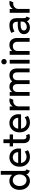

<svg xmlns="http://www.w3.org/2000/svg" viewBox="2082 -2874 800 5004"><g transform="rotate(-90 2482.0 -372.0)"><path d="M533.7 7.8Q502.4 -5.9 482.9 -20.5Q463.4 -35.2 453.6 -52.7Q443.8 -70.3 442.9 -92.8L463.9 -81.5H417L442.4 -140.1V-408.2L418 -460.4H429.2V-752H528.8V-151.9Q528.8 -120.6 537.4 -105.7Q545.9 -90.8 570.8 -80.1ZM268.1 7.8Q221.7 7.8 179.7 -10.5Q137.7 -28.8 105.2 -63.5Q72.8 -98.1 54 -147.7Q35.2 -197.3 35.6 -260.3Q35.2 -343.8 67.6 -403.8Q100.1 -463.9 153.6 -495.8Q207 -527.8 269 -527.8Q334.5 -527.8 385.3 -493.7Q436 -459.5 465.1 -399.4Q494.1 -339.4 494.6 -261.2Q494.1 -184.6 464.8 -123.5Q435.5 -62.5 384.5 -27.3Q333.5 7.8 268.1 7.8ZM287.6 -80.1Q330.6 -80.1 364.5 -103.5Q398.4 -127 418 -167.7Q437.5 -208.5 437.5 -260.7Q437.5 -316.4 417.2 -356.7Q397 -397 363 -418.5Q329.1 -439.9 288.1 -439.9Q243.7 -439.9 209 -417.5Q174.3 -395 154.8 -354.5Q135.3 -314 135.7 -260.7Q135.3 -208.5 154.8 -167.7Q174.3 -127 208.7 -103.5Q243.2 -80.1 287.6 -80.1Z M897 7.8Q821.3 7.8 763.4 -25.6Q705.6 -59.1 672.9 -119.4Q640.1 -179.7 640.1 -260.3Q640.1 -341.8 672.4 -401.4Q704.6 -460.9 759.8 -493.9Q814.9 -526.9 882.8 -526.9Q949.2 -526.9 1001.2 -496.6Q1053.2 -466.3 1083.5 -412.4Q1113.8 -358.4 1113.8 -287.6Q1113.8 -268.1 1111.6 -251.7Q1109.4 -235.4 1106.9 -223.1H715.3V-298.3H1018.6Q1018.6 -337.4 1002 -369.4Q985.4 -401.4 954.8 -420.2Q924.3 -439 882.8 -439Q838.4 -439 804.7 -416.7Q771 -394.5 752.2 -354.5Q733.4 -314.5 733.4 -261.2Q733.4 -207 753.4 -166.3Q773.4 -125.5 810.5 -102.8Q847.7 -80.1 898.4 -80.1Q927.7 -80.1 953.1 -87.4Q978.5 -94.7 998.5 -106.2Q1018.6 -117.7 1032.7 -129.4L1068.8 -43.9Q1038.6 -22.5 993.9 -7.3Q949.2 7.8 897 7.8Z M1411.1 7.8Q1333 7.8 1293.5 -36.9Q1253.9 -81.5 1253.9 -151.4V-682.6H1353.5V-159.7Q1353.5 -121.1 1371.3 -101.8Q1389.2 -82.5 1417 -82.5Q1429.2 -82.5 1439.5 -85.9Q1449.7 -89.4 1458.5 -93.8L1494.1 -9.8Q1477.5 -2.4 1457.3 2.7Q1437 7.8 1411.1 7.8ZM1168 -433.1V-519.5H1480V-433.1Z M1791.5 7.8Q1715.8 7.8 1658 -25.6Q1600.1 -59.1 1567.4 -119.4Q1534.7 -179.7 1534.7 -260.3Q1534.7 -341.8 1566.9 -401.4Q1599.1 -460.9 1654.3 -493.9Q1709.5 -526.9 1777.3 -526.9Q1843.8 -526.9 1895.8 -496.6Q1947.8 -466.3 1978 -412.4Q2008.3 -358.4 2008.3 -287.6Q2008.3 -268.1 2006.1 -251.7Q2003.9 -235.4 2001.5 -223.1H1609.9V-298.3H1913.1Q1913.1 -337.4 1896.5 -369.4Q1879.9 -401.4 1849.4 -420.2Q1818.8 -439 1777.3 -439Q1732.9 -439 1699.2 -416.7Q1665.5 -394.5 1646.7 -354.5Q1627.9 -314.5 1627.9 -261.2Q1627.9 -207 1647.9 -166.3Q1668 -125.5 1705.1 -102.8Q1742.2 -80.1 1793 -80.1Q1822.3 -80.1 1847.7 -87.4Q1873 -94.7 1893.1 -106.2Q1913.1 -117.7 1927.2 -129.4L1963.4 -43.9Q1933.1 -22.5 1888.4 -7.3Q1843.8 7.8 1791.5 7.8Z M2110.8 0V-519H2209.5V-441.4H2223.1L2193.4 -408.2Q2207 -438.5 2231.2 -465.8Q2255.4 -493.2 2289.8 -510Q2324.2 -526.9 2369.1 -526.9Q2386.7 -526.9 2401.9 -524.4Q2417 -522 2423.3 -519.5L2382.8 -423.3Q2379.4 -425.3 2368.7 -427Q2357.9 -428.7 2344.7 -428.7Q2323.2 -428.7 2299.8 -419.4Q2276.4 -410.2 2256.1 -392.8Q2235.8 -375.5 2223.1 -349.6Q2210.4 -323.7 2210.4 -290V0Z M2487.3 0V-519H2585V-456.5H2602.1L2563 -408.2Q2583 -464.8 2626.5 -495.8Q2669.9 -526.9 2727.5 -526.9Q2784.2 -526.9 2823.2 -498Q2862.3 -469.2 2876.5 -422.9L2842.3 -453.6H2890.1L2848.1 -422.9Q2871.6 -475.1 2919.2 -501Q2966.8 -526.9 3022.9 -526.9Q3067.9 -526.9 3101.3 -511.7Q3134.8 -496.6 3156.5 -470Q3178.2 -443.4 3188.7 -409.2Q3199.2 -375 3199.2 -337.4V0H3099.6V-319.3Q3099.6 -377.9 3072.8 -408Q3045.9 -438 3000.5 -438Q2971.7 -438 2947.3 -424.8Q2922.9 -411.6 2908 -385.5Q2893.1 -359.4 2893.1 -319.3V0H2793.5V-319.3Q2793.5 -377.9 2766.1 -408Q2738.8 -438 2693.4 -438Q2650.4 -438 2618.7 -407.7Q2586.9 -377.4 2586.9 -315.9V0Z M3326.7 0V-519H3426.3V0ZM3376.5 -597.2Q3346.7 -597.2 3326.4 -617.7Q3306.2 -638.2 3306.2 -667.5Q3306.2 -696.8 3326.4 -717.3Q3346.7 -737.8 3376.5 -737.8Q3405.8 -737.8 3426.3 -717.3Q3446.8 -696.8 3446.8 -667.5Q3446.8 -638.2 3426.3 -617.7Q3405.8 -597.2 3376.5 -597.2Z M3555.7 0V-519.5H3654.3V-454.6H3674.3L3636.7 -414.6Q3648.9 -451.2 3675 -476.3Q3701.2 -501.5 3737.1 -514.4Q3772.9 -527.3 3814 -527.3Q3877 -527.3 3916.7 -499.5Q3956.5 -471.7 3975.3 -427.7Q3994.1 -383.8 3994.1 -335V0H3894.5V-313.5Q3894.5 -375.5 3864 -406.7Q3833.5 -438 3780.8 -438Q3745.6 -438 3717 -423.6Q3688.5 -409.2 3671.9 -381.3Q3655.3 -353.5 3655.3 -313.5V0Z M4265.6 7.8Q4216.3 7.8 4177.2 -11.5Q4138.2 -30.8 4115.7 -65.9Q4093.3 -101.1 4093.3 -148.4Q4093.3 -198.2 4120.4 -234.4Q4147.5 -270.5 4199.7 -289.6Q4252 -308.6 4326.7 -308.6H4437V-234.9H4331.1Q4263.7 -234.9 4226.8 -213.1Q4189.9 -191.4 4189.9 -149.9Q4189.9 -126 4202.1 -109.1Q4214.4 -92.3 4235.1 -83.3Q4255.9 -74.2 4281.7 -74.2Q4310.5 -74.2 4342.8 -86.9Q4375 -99.6 4397.9 -125.2Q4420.9 -150.9 4420.9 -189V-242.7L4416.5 -271.5V-332Q4416.5 -346.2 4413.8 -364.5Q4411.1 -382.8 4401.1 -399.7Q4391.1 -416.5 4370.1 -427.7Q4349.1 -439 4313 -439Q4289.1 -439 4261.5 -433.1Q4233.9 -427.2 4208.3 -417Q4182.6 -406.7 4163.1 -393.6L4127.4 -477.5Q4151.4 -491.7 4183.6 -503.2Q4215.8 -514.6 4252 -521Q4288.1 -527.3 4324.2 -527.3Q4382.8 -527.3 4419.7 -510.7Q4456.5 -494.1 4476.6 -465.8Q4496.6 -437.5 4504.2 -403.3Q4511.7 -369.1 4511.7 -334V-158.2Q4511.7 -126.5 4518.6 -108.6Q4525.4 -90.8 4543.5 -84L4553.7 -80.1L4516.6 7.8L4502.4 2Q4470.2 -11.2 4450.7 -33.7Q4431.2 -56.2 4430.2 -78.6L4449.2 -69.3H4414.1L4438 -83Q4419.4 -45.9 4373.3 -19Q4327.1 7.8 4265.6 7.8Z M4650.9 0V-519H4749.5V-441.4H4763.2L4733.4 -408.2Q4747.1 -438.5 4771.2 -465.8Q4795.4 -493.2 4829.8 -510Q4864.3 -526.9 4909.2 -526.9Q4926.8 -526.9 4941.9 -524.4Q4957 -522 4963.4 -519.5L4922.9 -423.3Q4919.4 -425.3 4908.7 -427Q4897.9 -428.7 4884.8 -428.7Q4863.3 -428.7 4839.8 -419.4Q4816.4 -410.2 4796.1 -392.8Q4775.9 -375.5 4763.2 -349.6Q4750.5 -323.7 4750.5 -290V0Z"/></g></svg>

Font: Reddit Sans Medium
Style: Regular
Weight: 500
Designer: Stephen Hutchings
Foundry: Reddit
Version: Version 1.014